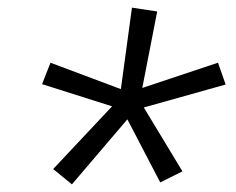

<svg xmlns="http://www.w3.org/2000/svg" viewBox="-20 -788 616 502"><path d="M168 -306 313 -476 399 -311 457 -340 356 -507 570 -567 550 -624 352 -558 391 -758 325 -768 296 -555 112 -624 90 -568 273 -510 119 -346Z"/></svg>

Font: Iosevka Sparkle Light Oblique
Style: Regular
Weight: 300
Italic angle: -9°
Designer: Belleve Invis
Foundry: Belleve Invis
Version: Version 4.5.0; ttfautohint (v1.8.3)